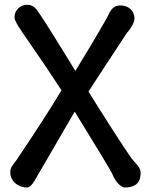

<svg xmlns="http://www.w3.org/2000/svg" viewBox="-20 -788 646 822"><path d="M23.9 -52.7C23.9 -6.3 63.5 14.6 95.7 14.6C112.3 14.6 125 -8.3 142.1 -39.1C179.2 -100.6 254.9 -234.4 299.8 -310.1C397 -152.8 459.5 -49.3 462.4 -39.6V-39.1C477.5 -3.4 502 14.6 513.2 14.6C568.4 14.6 582 -13.7 582 -47.4C582 -67.4 569.3 -80.1 556.6 -93.8C551.8 -99.1 546.9 -105 542.5 -110.8C507.8 -159.7 413.1 -308.1 358.9 -396C402.8 -463.9 448.2 -533.2 522.5 -646C542 -668 555.7 -692.9 555.7 -709C555.7 -743.2 528.8 -764.6 496.6 -764.6C463.9 -764.6 453.1 -745.1 439 -713.9C384.8 -618.7 342.3 -548.8 302.7 -484.4C283.2 -515.6 262.7 -548.8 235.4 -593.8C196.8 -656.2 154.8 -723.1 137.2 -746.6C127 -759.3 113.8 -767.6 96.7 -767.6C67.4 -767.6 42 -744.6 42 -714.4C42 -696.8 66.9 -662.1 95.2 -621.1C157.2 -531.7 204.6 -461.4 243.2 -401.4C200.7 -330.6 140.1 -235.4 48.8 -100.1C34.2 -82 23.9 -68.8 23.9 -52.7Z"/></svg>

Font: Autour One
Style: Regular
Weight: 400
Designer: Eben Sorkin
Foundry: Eben Sorkin
Version: Version 1.002